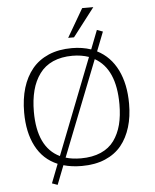

<svg xmlns="http://www.w3.org/2000/svg" viewBox="-67 -1015 955 1184"><g transform="rotate(-5 410.5 -423.5)"><path d="M486.8 -960.4 384.8 -785.2H420.9L555.7 -960.4ZM399.4 -38.1Q345.7 -38.1 304.7 -50.8L536.6 -640.1Q664.1 -568.4 664.1 -349.6Q664.1 -279.3 649.9 -223.6Q635.3 -168 605 -126Q574.2 -83.5 522.5 -61Q469.7 -38.1 399.4 -38.1ZM502.4 -656.7 270.5 -63.5Q134.3 -128.9 134.3 -349.6Q134.3 -422.4 149.9 -481.9Q165 -539.6 197.3 -583.5Q228.5 -626.5 280.3 -649.9Q333 -672.9 400.9 -672.9Q456.1 -672.9 502.4 -656.7ZM207 100.1 241.2 112.3 287.1 -5.4Q337.9 9.3 400.9 9.3Q482.4 9.3 544.9 -17.1Q606.9 -43.5 646 -91.3Q684.1 -138.2 704.1 -204.1Q723.6 -267.6 723.6 -348.1Q723.6 -469.7 680.7 -557.1Q637.2 -645 555.2 -686.5L601.6 -805.2L565.4 -818.4L520 -701.7Q465.8 -720.2 401.4 -720.2Q320.3 -720.2 257.8 -693.8Q194.8 -666.5 155.3 -618.2Q115.2 -569.3 94.7 -502Q74.2 -433.6 74.2 -350.1Q74.2 -226.6 118.7 -141.1Q163.6 -54.2 252.4 -17.1Z"/></g></svg>

Font: My Font
Style: ExtraLight
Weight: 500
Designer: Vernon Adams
Foundry: newtypography
Version: Version 0.001